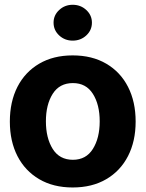

<svg xmlns="http://www.w3.org/2000/svg" viewBox="-20 -789 621 819"><path d="M290 10.7Q207.5 10.7 147.2 -24.7Q86.9 -60.1 54.4 -123.3Q22 -186.5 22 -270.5Q22 -355 54.4 -418.5Q86.9 -481.9 147.2 -517.3Q207.5 -552.7 290 -552.7Q373 -552.7 433.3 -517.3Q493.7 -481.9 526.1 -418.5Q558.6 -355 558.6 -270.5Q558.6 -186.5 526.1 -123.3Q493.7 -60.1 433.3 -24.7Q373 10.7 290 10.7ZM291 -107.4Q347.2 -107.4 376.2 -153.8Q405.3 -200.2 405.3 -271.5Q405.3 -342.8 376.2 -388.7Q347.2 -434.6 291 -434.6Q233.9 -434.6 204.8 -388.7Q175.8 -342.8 175.8 -271.5Q175.8 -200.2 204.8 -153.8Q233.9 -107.4 291 -107.4ZM290 -615.7Q256.3 -615.7 232.4 -637.9Q208.5 -660.2 208.5 -692.4Q208.5 -724.1 232.4 -746.3Q256.3 -768.6 290 -768.6Q324.2 -768.6 348.1 -746.3Q372.1 -724.1 372.1 -692.4Q372.1 -660.2 348.1 -637.9Q324.2 -615.7 290 -615.7Z"/></svg>

Font: Inter Tight
Style: Bold
Weight: 700
Designer: Rasmus Andersson
Foundry: rsms
Version: Version 3.004; ttfautohint (v1.8.4.7-5d5b)